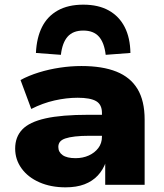

<svg xmlns="http://www.w3.org/2000/svg" viewBox="-20 -792 705 823"><path d="M261 11Q198 11 149 -10.5Q100 -32 72.5 -70Q45 -108 45 -155Q45 -205 75.5 -237Q106 -269 175 -284.5Q244 -300 360 -300H438V-210H364Q328 -210 302 -207Q276 -204 260 -198.5Q244 -193 237 -184Q230 -175 230 -162Q230 -140 248.5 -127Q267 -114 304 -114Q335 -114 360.5 -125.5Q386 -137 401.5 -157.5Q417 -178 417 -206V-308Q417 -344 392 -358.5Q367 -373 313 -373Q265 -373 214 -361.5Q163 -350 114 -325L68 -449Q103 -468 146.5 -481.5Q190 -495 237 -502Q284 -509 329 -509Q419 -509 479 -485Q539 -461 569.5 -410.5Q600 -360 600 -279V0H431V-98H434Q422 -64 399 -39.5Q376 -15 342 -2Q308 11 261 11ZM241 -557 134 -565Q137 -630 160 -676Q183 -722 227.5 -747Q272 -772 337 -772Q402 -772 446.5 -747Q491 -722 514.5 -676Q538 -630 539 -565L433 -557Q427 -609 404 -635Q381 -661 337 -661Q293 -661 270 -635Q247 -609 241 -557Z"/></svg>

Font: Nunito Sans 10pt SemiExpanded Black
Style: Regular
Weight: 900
Width: 6
Designer: Vernon Adams
Foundry: Vernon Adams
Version: Version 3.101;gftools[0.9.27]